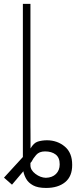

<svg xmlns="http://www.w3.org/2000/svg" viewBox="-22 -747 385 972"><path d="M132.1 -727.3V-106.9Q132.1 -106.9 132.3 -90.4Q132.5 -73.9 132.5 -48.1Q132.5 -22.4 132.5 4.6Q148.8 -23.8 169.4 -30.2Q190 -36.6 215.6 -36.9Q268.8 -36.6 306.3 -4.8Q343.8 27 343.4 87.7Q343.8 145.6 307.9 175.1Q272 204.5 211.3 204.5Q169.4 204.5 145.6 191.4Q121.8 178.3 110.8 158.9Q99.8 139.6 96.2 120L38.7 187.9L-1.8 152.3L93.8 47.9V-727.3ZM132.1 78.1Q132.1 85.6 132.1 90.6Q132.5 114.3 157.5 133.3Q182.5 152.3 210.2 153.1Q242.5 152.3 261.4 133.7Q280.2 115.1 280.2 84.9Q280.2 50.8 259.8 35.2Q239.3 19.5 206 19.5Q176.5 19.5 160.9 37.6Q145.2 55.8 138.1 71Z"/></svg>

Font: Inter Extra Light BETA
Style: Regular
Weight: 200
Designer: Rasmus Andersson
Foundry: rsms
Version: Version 3.011;git-f93a4a705